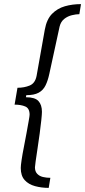

<svg xmlns="http://www.w3.org/2000/svg" viewBox="-20 -755 414 934"><path d="M217 159Q182 159 150.5 150.5Q119 142 100 121Q81 100 81 62Q81 51 85 23.5Q89 -4 96 -39Q103 -74 109 -107.5Q115 -141 119.5 -166Q124 -191 124 -197Q124 -228 103 -237Q82 -246 51 -246L65 -328Q98 -328 124.5 -339Q151 -350 158 -386L198 -611Q207 -661 233 -687.5Q259 -714 295.5 -724.5Q332 -735 374 -735L366 -686Q350 -686 329.5 -681Q309 -676 292.5 -663Q276 -650 270 -626L220 -396Q213 -363 201.5 -339.5Q190 -316 168 -304Q146 -292 108 -292L106 -282Q150 -282 167 -263.5Q184 -245 184 -211Q184 -200 181 -171Q178 -142 173 -105Q168 -68 162.5 -32Q157 4 153.5 29Q150 54 150 59Q150 79 161 90.5Q172 102 189 106Q206 110 225 110Z"/></svg>

Font: Archivo SemiBold Light
Style: Italic
Weight: 300
Italic angle: -10°
Version: Version 2.001